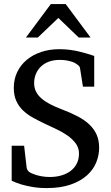

<svg xmlns="http://www.w3.org/2000/svg" viewBox="-20 -936 561 972"><path d="M481.9 -188Q481.9 -149.9 467 -113.3Q452.1 -76.7 419.9 -47.9Q387.7 -19 337.4 -1.5Q287.1 16.1 216.8 16.1Q175.8 16.1 143.3 10.3Q110.8 4.4 87.4 -2.4Q60.5 -10.7 39.1 -21V-198.2H102.1L115.2 -85Q116.2 -79.1 121.3 -72.3Q126.5 -65.4 131.8 -63L140.1 -58.6Q147.5 -55.2 160.2 -51Q172.9 -46.9 191.2 -43.5Q209.5 -40 232.9 -40Q264.6 -40 291.7 -48.1Q318.8 -56.2 338.4 -71.3Q357.9 -86.4 368.9 -108.4Q379.9 -130.4 379.9 -158.2Q379.9 -188.5 362.5 -211.2Q345.2 -233.9 319.1 -251.7Q293 -269.5 262.2 -283.7Q231.4 -297.9 204.1 -311Q173.3 -325.7 145.3 -341.3Q117.2 -356.9 95.9 -377.4Q74.7 -397.9 62.3 -425.5Q49.8 -453.1 49.8 -491.2Q49.8 -535.6 67.4 -571.8Q85 -607.9 116 -633.5Q147 -659.2 189.2 -673.1Q231.4 -687 280.8 -687Q309.1 -687 334.2 -683.6Q359.4 -680.2 381.1 -675Q402.8 -669.9 421.6 -664.1Q440.4 -658.2 457 -652.8V-497.1H399.9L384.8 -592.8Q383.8 -597.7 379.2 -602.5Q374.5 -607.4 370.1 -609.9Q369.1 -610.4 363.8 -614.3Q358.4 -618.2 347.9 -622.1Q337.4 -626 321 -629.4Q304.7 -632.8 282.2 -632.8Q252 -632.8 228 -624Q204.1 -615.2 187.5 -599.4Q170.9 -583.5 161.9 -562Q152.8 -540.5 152.8 -515.1Q152.8 -492.2 161.9 -473.4Q170.9 -454.6 188.7 -438.7Q206.5 -422.9 232.4 -409.2Q258.3 -395.5 292 -382.8Q337.4 -365.7 372.8 -347.2Q408.2 -328.6 432.4 -305.7Q456.5 -282.7 469.2 -254.2Q481.9 -225.6 481.9 -188ZM378.4 -746.1 275.4 -845.2 171.4 -746.1H111.3L237.3 -915.5H312.5L438.5 -746.1Z"/></svg>

Font: Charis SIL Phon
Style: Regular
Weight: 400
Foundry: SIL International
Version: Version 5.000